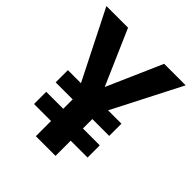

<svg xmlns="http://www.w3.org/2000/svg" viewBox="-197 -840 966 966"><g transform="rotate(45 286.0 -357.0)"><path d="M285 -420 414 -714H567L380 -349H475V-262H355V-195H475V-108H355V0H215V-108H94V-195H215V-262H94V-349H187L3 -714H157Z"/></g></svg>

Font: Noto Sans Bassa Vah
Style: Regular
Weight: 400
Designer: Monotype Design Team
Foundry: Monotype Imaging Inc.
Version: Version 2.002